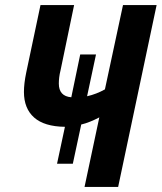

<svg xmlns="http://www.w3.org/2000/svg" viewBox="-20 -734 635 754"><path d="M370 -273Q353 -264 334.5 -256.5Q316 -249 299 -245L266 -91H204L235 -236Q154 -237 114 -272.5Q74 -308 74 -373Q74 -406 83 -449L139 -714H271L218 -459Q214 -443 212.5 -430Q211 -417 211 -406Q211 -356 260 -352L295 -520H357L322 -356Q340 -360 358 -367Q376 -374 392 -383L463 -714H595L444 0H312Z"/></svg>

Font: Noto Sans Condensed
Style: Bold Italic
Weight: 700
Width: 3
Italic angle: -12°
Designer: Monotype Design Team
Foundry: Monotype Imaging Inc.
Version: Version 2.013; ttfautohint (v1.8.4.7-5d5b)